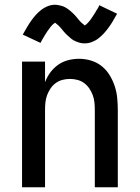

<svg xmlns="http://www.w3.org/2000/svg" viewBox="-20 -790 590 810"><path d="M73 0V-530H170V-443Q178 -465 192 -484Q206 -503 225 -516.5Q244 -530 267 -536Q290 -542 314 -542Q339 -542 364 -534.5Q389 -527 409 -511Q429 -495 442.5 -473Q456 -451 464 -426.5Q472 -402 474.5 -376.5Q477 -351 477 -325V0H380V-325Q380 -341 378.5 -357Q377 -373 371.5 -388Q366 -403 357 -416.5Q348 -430 335 -439.5Q322 -449 306.5 -453Q291 -457 275 -457Q259 -457 243.5 -453Q228 -449 215 -439.5Q202 -430 193 -416.5Q184 -403 178.5 -388Q173 -373 171.5 -357Q170 -341 170 -325V0ZM337 -607Q332 -607 327 -607.5Q322 -608 317 -609.5Q312 -611 307.5 -612.5Q303 -614 298.5 -616Q294 -618 289.5 -620.5Q285 -623 281.5 -626Q278 -629 274 -632.5Q270 -636 266 -639.5Q262 -643 258.5 -646.5Q255 -650 252 -653.5Q249 -657 246 -660.5Q243 -664 239.5 -668.5Q236 -673 232 -677Q228 -681 225 -684Q222 -687 217.5 -690Q213 -693 213 -695H214L211 -693Q207 -691 204.5 -688.5Q202 -686 199.5 -683.5Q197 -681 195.5 -679Q194 -677 192.5 -675.5Q191 -674 189.5 -671.5Q188 -669 186.5 -667Q185 -665 183 -662.5Q181 -660 179.5 -657.5Q178 -655 176 -652Q174 -649 172 -646Q170 -643 168 -639.5Q166 -636 164 -632.5Q162 -629 159.5 -625Q157 -621 155 -617Q153 -613 151 -609L76 -644Q86 -662 95 -677Q104 -692 113 -704.5Q122 -717 131.5 -727.5Q141 -738 153.5 -748Q166 -758 181.5 -764Q197 -770 213 -770Q218 -770 223 -769Q228 -768 233 -767Q238 -766 242.5 -764.5Q247 -763 251.5 -761Q256 -759 260.5 -756Q265 -753 268.5 -750.5Q272 -748 276 -744.5Q280 -741 284 -737.5Q288 -734 291.5 -730.5Q295 -727 298 -723.5Q301 -720 304 -716.5Q307 -713 310.5 -708.5Q314 -704 318 -700Q322 -696 325 -693Q328 -690 332.5 -687Q337 -684 337 -682V-681H336Q336 -682 339.5 -684Q343 -686 345.5 -688.5Q348 -691 350.5 -693.5Q353 -696 354.5 -698Q356 -700 357.5 -701.5Q359 -703 360.5 -705Q362 -707 363.5 -709.5Q365 -712 367 -714.5Q369 -717 370.5 -719.5Q372 -722 374 -725Q376 -728 378 -731Q380 -734 382 -737.5Q384 -741 386 -744.5Q388 -748 390.5 -751.5Q393 -755 395 -759Q397 -763 399 -768L474 -732Q464 -714 455 -699Q446 -684 437 -672Q428 -660 418.5 -649.5Q409 -639 396.5 -629Q384 -619 368.5 -613Q353 -607 337 -607Z"/></svg>

Font: Lode Dark Term
Style: Bold
Weight: 700
Monospace: yes
Designer: Belleve Invis
Foundry: Belleve Invis
Version: Version 29.2.0